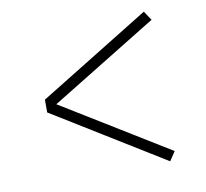

<svg xmlns="http://www.w3.org/2000/svg" viewBox="-65 -680 731 680"><g transform="rotate(-10 300.0 -340.0)"><path d="M494 -71 95 -317V-363L494 -609L516 -576L132 -340L516 -104Z"/></g></svg>

Font: Iosevka Aile Extralight
Style: Regular
Weight: 200
Designer: Belleve Invis
Foundry: Belleve Invis
Version: Version 31.1.0; ttfautohint (v1.8.4)